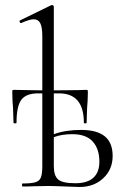

<svg xmlns="http://www.w3.org/2000/svg" viewBox="-20 -745 494 767"><path d="M430 -122Q430 -68 392.5 -33Q355 2 298 2Q284 2 242 0Q194 -2 173 -2L115 -1Q99 0 70 0Q68 0 68 -6Q68 -12 70 -12Q105 -12 121.5 -17Q138 -22 143.5 -36.5Q149 -51 149 -81V-372H132Q84 -372 65 -346Q46 -320 46 -255Q46 -252 40 -252Q34 -252 34 -255L32 -315Q31 -326 30 -341.5Q29 -357 29 -377Q29 -383 30 -384.5Q31 -386 37 -386L149 -384V-600Q149 -636 141 -652Q133 -668 115 -668Q98 -668 65 -653H63Q60 -653 58.5 -658Q57 -663 61 -664L184 -724L188 -725Q190 -725 192.5 -723Q195 -721 195 -718V-384L292 -385Q305 -386 323 -386Q329 -386 330 -384.5Q331 -383 331 -377Q331 -357 330 -341.5Q329 -326 328 -315L326 -255Q326 -252 320.5 -252Q315 -252 315 -255Q315 -372 216 -372H195V-209Q242 -226 304 -226Q367 -226 398.5 -200.5Q430 -175 430 -122ZM377 -99Q377 -150 350.5 -179.5Q324 -209 269 -209Q226 -209 195 -197V-81Q195 -43 212.5 -28Q230 -13 281 -13Q329 -13 353 -35Q377 -57 377 -99Z"/></svg>

Font: Cormorant Garamond Light
Style: Regular
Weight: 300
Designer: Christian Thalmann (Catharsis Fonts)
Version: Version 3.000